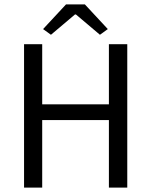

<svg xmlns="http://www.w3.org/2000/svg" viewBox="-20 -858 692 878"><path d="M90 0V-656H173V-381H478V-656H562V0H478V-309H173V0ZM213 -699 177 -725 282 -838H368L473 -725L437 -699L327 -792H323Z"/></svg>

Font: .
Style: 
Weight: 400
Designer: Paul D. Hunt, Dalton Maag
Foundry: Dalton Maag Ltd
Version: Version 1.200